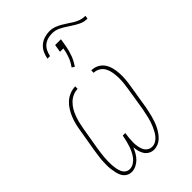

<svg xmlns="http://www.w3.org/2000/svg" viewBox="-246 -911 1008 1008"><g transform="rotate(-45 258.5 -406.5)"><path d="M110 8Q93 8 80 0Q67 -8 59.5 -21Q52 -34 48.5 -49Q45 -64 43 -79.5Q41 -95 41 -111Q41 -127 42 -143.5Q43 -160 45.5 -176Q48 -192 50 -208L72 -338Q75 -358 80 -378.5Q85 -399 93 -418.5Q101 -438 112.5 -456.5Q124 -475 140 -489.5Q156 -504 176.5 -512Q197 -520 217 -520V-502Q199 -502 181 -494Q163 -486 149 -472Q135 -458 125.5 -441.5Q116 -425 109.5 -407Q103 -389 98.5 -371Q94 -353 91 -335L69 -205Q67 -191 65 -177Q63 -163 62 -148.5Q61 -134 60.5 -120Q60 -106 61 -92Q62 -78 64.5 -64.5Q67 -51 72 -39Q77 -27 87.5 -18.5Q98 -10 113 -10Q128 -10 142 -18.5Q156 -27 166 -40Q176 -53 183 -67.5Q190 -82 195 -96.5Q200 -111 203.5 -126Q207 -141 210 -156L211 -161H230L229 -156Q227 -141 225.5 -126Q224 -111 224 -96Q224 -81 226.5 -66.5Q229 -52 234.5 -39.5Q240 -27 252 -18.5Q264 -10 279 -10Q292 -10 304.5 -16.5Q317 -23 326.5 -34Q336 -45 342.5 -57Q349 -69 354.5 -81.5Q360 -94 364.5 -107Q369 -120 372 -133Q375 -146 377.5 -159Q380 -172 383 -185L404 -315Q407 -334 409 -354Q411 -374 410.5 -393Q410 -412 407 -430.5Q404 -449 395.5 -465.5Q387 -482 371 -492Q355 -502 336 -502V-520Q358 -520 377 -510Q396 -500 407.5 -482.5Q419 -465 424 -444Q429 -423 430 -401Q431 -379 429 -356.5Q427 -334 423 -312L402 -182Q399 -167 396 -152.5Q393 -138 389 -123.5Q385 -109 380 -94.5Q375 -80 368 -66Q361 -52 352 -39Q343 -26 331.5 -15Q320 -4 305 2Q290 8 276 8Q260 8 246 0.5Q232 -7 224 -19.5Q216 -32 212 -47Q208 -62 207 -78Q200 -62 191.5 -47Q183 -32 170.5 -19.5Q158 -7 142 0.5Q126 8 110 8ZM236 -726H217Q220 -745 228.5 -763.5Q237 -782 252.5 -795.5Q268 -809 288 -815Q308 -821 327 -821Q345 -821 361.5 -815Q378 -809 393 -800.5Q408 -792 422 -782.5Q436 -773 450.5 -764Q465 -755 481.5 -749.5Q498 -744 517 -744L514 -726Q489 -726 467.5 -736.5Q446 -747 427 -760L413 -769Q394 -782 373 -792.5Q352 -803 327 -803Q311 -803 295 -798.5Q279 -794 266 -783Q253 -772 246 -756.5Q239 -741 236 -726ZM288 -594 274 -604Q291 -627 300.5 -653Q310 -679 314 -705H289L296 -748H339L332 -705Q327 -676 316.5 -647.5Q306 -619 288 -594Z"/></g></svg>

Font: Iosevka SS04 Thin Oblique
Style: Regular
Weight: 100
Italic angle: -9°
Monospace: yes
Designer: Belleve Invis
Foundry: Belleve Invis
Version: Version 19.0.0; ttfautohint (v1.8.4)